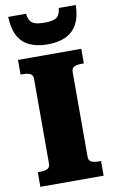

<svg xmlns="http://www.w3.org/2000/svg" viewBox="-103 -1006 627 1058"><g transform="rotate(-10 211.0 -476.5)"><path d="M103 -118V-592Q103 -614 87.5 -621Q72 -628 49 -628H34V-710H388V-628H373Q350 -628 334.5 -621Q319 -614 319 -592V-118Q319 -96 334.5 -89Q350 -82 373 -82H388V0H34V-82H49Q72 -82 87.5 -89Q103 -96 103 -118ZM211 -766Q271 -766 312.5 -785.5Q354 -805 376.5 -846.5Q399 -888 400 -953H305Q302 -928 293.5 -913.5Q285 -899 266 -893Q247 -887 214 -887Q181 -887 162 -893Q143 -899 134 -913.5Q125 -928 122 -953H22Q24 -888 46 -846.5Q68 -805 110 -785.5Q152 -766 211 -766Z"/></g></svg>

Font: Roboto Serif 20pt ExtraBold
Style: Regular
Weight: 800
Version: Version 1.008